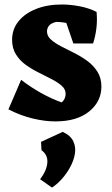

<svg xmlns="http://www.w3.org/2000/svg" viewBox="-20 -520 499 854"><path d="M226 20Q179.2 20 125.5 7.1Q71.8 -5.8 17.5 -33.5L74 -165Q115 -133.2 161 -107.4Q207 -81.5 254 -64.5Q263.2 -71.8 267.6 -82.1Q272 -92.5 272 -102.2Q272 -123 254.8 -138.2Q237.5 -153.5 210.6 -167.5Q183.8 -181.5 152.9 -196.8Q122 -212 95.1 -231.2Q68.2 -250.5 51 -277.9Q33.8 -305.2 33.8 -342.8Q33.8 -389.8 62.2 -425.1Q90.8 -460.5 140.6 -480.2Q190.5 -500 254.5 -500Q293.2 -500 334.8 -492Q376.2 -484 409.5 -467L374 -378.8Q343 -399.5 302.8 -411.1Q262.5 -422.8 229.2 -422.5Q204.2 -415.8 196.6 -404Q189 -392.2 189 -380.5Q189 -359.5 206.6 -343.9Q224.2 -328.2 251.6 -314Q279 -299.8 310 -284.4Q341 -269 368.4 -248.9Q395.8 -228.8 413.4 -201Q431 -173.2 431 -134.8Q431 -68.5 376.6 -24.2Q322.2 20 226 20ZM306.2 -326.8 256.2 -473 409.5 -467Q413 -432 409 -396.4Q405 -360.8 394 -326.8ZM211 314.2 158.5 277.2Q187.5 239.2 190.5 204.1Q193.5 169 164.5 148L162.5 111L259 66.5Q294.5 83 306.4 109.1Q318.2 135.2 313 165Q307.8 194.8 291.6 224.2Q275.5 253.8 253.6 277.6Q231.8 301.5 211 314.2Z"/></svg>

Font: Eczar
Style: Regular
Weight: 400
Designer: Vaibhav Singh
Foundry: Rosetta Type Foundry
Version: Version 2.000